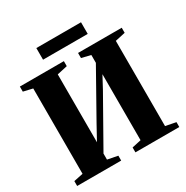

<svg xmlns="http://www.w3.org/2000/svg" viewBox="-200 -1074 1207 1243"><g transform="rotate(-30 403.5 -453.0)"><path d="M22 0V-36.5L91.5 -51V-689L22.5 -705V-743H351.5V-705.5L274.5 -688.5V-181L333.5 -288.5L525.5 -630V-688.5L457.5 -705V-743H784V-705L708.5 -688.5V-51.5L785.5 -36.5V0H457.5V-36.5L525.5 -51.5V-545L477.5 -455.5L274.5 -96.5V-51.5L351 -36.5V0ZM573.5 -905.5V-818.5H239.5V-905.5Z"/></g></svg>

Font: Merriweather 96pt Black
Style: Regular
Weight: 900
Version: Version 2.100